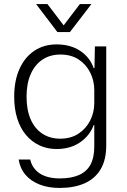

<svg xmlns="http://www.w3.org/2000/svg" viewBox="-20 -750 624 947"><path d="M274 177Q218 177 175 160Q132 143 105.5 112Q79 81 72 37H129Q135 65 154 86.5Q173 108 203.5 119Q234 130 274 130Q331 130 369 113.5Q407 97 426 62.5Q445 28 445 -27V-133H442Q423 -81 375 -48Q327 -15 259 -15Q213 -15 174.5 -33Q136 -51 108 -84.5Q80 -118 65 -165.5Q50 -213 50 -273Q50 -353 76.5 -411Q103 -469 150 -500Q197 -531 259 -531Q327 -531 375 -499.5Q423 -468 442 -414H446L448 -521H504V-33Q504 39 476 85.5Q448 132 396.5 154.5Q345 177 274 177ZM277 -66Q330 -66 367.5 -91Q405 -116 425 -156Q445 -196 445 -242V-306Q445 -352 425 -392Q405 -432 368 -456.5Q331 -481 278 -481Q227 -481 189.5 -456Q152 -431 131.5 -384.5Q111 -338 111 -273Q111 -208 131 -162Q151 -116 188.5 -91Q226 -66 277 -66ZM263 -592 158 -730H214L294 -625L374 -730H431L325 -592Z"/></svg>

Font: Mona Sans Light
Style: Regular
Weight: 300
Designer: Deni Anggara
Foundry: GitHub
Version: Version 2.000